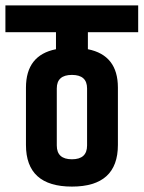

<svg xmlns="http://www.w3.org/2000/svg" viewBox="-55 -685 531 710"><path d="M381 -361V-149Q381 5 211 5Q41 5 41 -149V-361Q41 -481 152 -503V-566H-35V-665H456V-566H270V-503Q381 -481 381 -361ZM267 -147V-358Q267 -408 211 -408Q155 -408 155 -358V-147Q155 -96 211 -96Q267 -96 267 -147Z"/></svg>

Font: Khand ExtraBold
Style: Regular
Weight: 800
Designer: Sanchit Sawaria and Jyotish Sonowal (Devanagari), Satya Rajpurohit (Latin)
Foundry: Indian Type Foundry
Version: Version 2.000;PS 1.0;hotconv 1.0.79;makeotf.lib2.5.61930